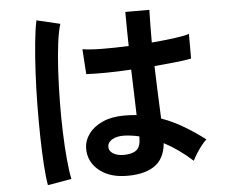

<svg xmlns="http://www.w3.org/2000/svg" viewBox="-55 -838 1110 931"><g transform="rotate(-5 500.0 -372.0)"><path d="M512 18Q434 14 387 -28Q340 -70 341 -132Q342 -170 366 -202.5Q390 -235 434 -254.5Q478 -274 539 -274Q571 -274 599 -271Q598 -315 596 -371Q594 -427 592 -493Q530 -489 472 -488.5Q414 -488 373 -490L365 -612Q402 -606 462.5 -605.5Q523 -605 590 -608Q589 -648 588.5 -689.5Q588 -731 588 -774H705Q704 -736 703.5 -696Q703 -656 703 -615Q763 -620 812 -626.5Q861 -633 886 -641V-521Q858 -515 810 -510Q762 -505 706 -500Q708 -427 711 -360.5Q714 -294 716 -244Q772 -224 824 -193Q876 -162 926 -124Q915 -115 900.5 -96.5Q886 -78 874 -58.5Q862 -39 856 -26Q789 -87 718 -124Q711 -45 657.5 -11.5Q604 22 512 18ZM141 30Q134 -9 130 -70.5Q126 -132 124.5 -207.5Q123 -283 124 -363.5Q125 -444 129 -521Q133 -598 139.5 -663Q146 -728 155 -771L269 -744Q258 -709 250.5 -650Q243 -591 239 -518.5Q235 -446 234 -369Q233 -292 235.5 -219.5Q238 -147 243.5 -87Q249 -27 257 10ZM521 -84Q562 -84 582.5 -100.5Q603 -117 603 -160V-167Q569 -175 532 -177Q495 -178 472.5 -165Q450 -152 449 -131Q448 -110 468 -97Q488 -84 521 -84Z"/></g></svg>

Font: Zen Kaku Gothic New
Style: Bold
Weight: 700
Designer: Yoshimichi Ohira
Foundry: Positype
Version: Version 1.002